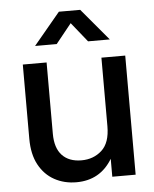

<svg xmlns="http://www.w3.org/2000/svg" viewBox="-53 -774 666 828"><g transform="rotate(-5 280.0 -359.5)"><path d="M244.6 10.3Q191.9 10.3 149.7 -12.9Q107.4 -36.1 82.8 -81.5Q58.1 -127 58.1 -194.3V-515.6H161.1V-207Q161.1 -145 190.9 -113.5Q220.7 -82 274.4 -82Q326.7 -82 362.5 -114.5Q398.4 -147 398.4 -218.8V-515.6H501.5V0H400.4V-77.6Q347.7 10.3 244.6 10.3ZM211.4 -590.8H118.2V-591.3L232.9 -729H325.2L440.9 -591.3V-590.8H347.2L279.3 -675.3Z"/></g></svg>

Font: Inter Display Medium
Style: Regular
Weight: 500
Designer: Rasmus Andersson
Foundry: rsms
Version: Version 4.001;git-9221beed3